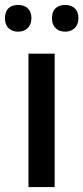

<svg xmlns="http://www.w3.org/2000/svg" viewBox="-32 -756 337 776"><path d="M-12 -682C-12 -646 11 -628 41 -628C70 -628 95 -646 95 -682C95 -721 70 -736 41 -736C11 -736 -12 -721 -12 -682ZM178 -682C178 -646 202 -628 231 -628C260 -628 285 -646 285 -682C285 -721 260 -736 231 -736C202 -736 178 -721 178 -682ZM189 0V-539H83V0Z"/></svg>

Font: Noto Sans Gujarati UI Medium
Style: Regular
Weight: 500
Designer: Jelle Bosma - Monotype Design Team, Universal Thirst
Foundry: Monotype Imaging Inc.
Version: Version 2.106